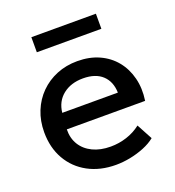

<svg xmlns="http://www.w3.org/2000/svg" viewBox="-129 -793 830 910"><g transform="rotate(-20 286.0 -338.0)"><path d="M302.5 15Q222.5 15 162 -17.8Q101.5 -50.5 67.8 -109.5Q34 -168.5 34 -246.5Q34 -303.5 53.5 -351.8Q73 -400 108.5 -435.5Q144 -471 191.8 -490.5Q239.5 -510 296 -510Q357.5 -510 405.5 -488.2Q453.5 -466.5 485.2 -427.5Q517 -388.5 530.2 -336.2Q543.5 -284 534.5 -223H139.5Q138.5 -178.5 159 -145.2Q179.5 -112 217.8 -93.5Q256 -75 308 -75Q350 -75 389.2 -87.8Q428.5 -100.5 460.5 -125.5L503 -46.5Q479 -27 445 -13.2Q411 0.5 374 7.8Q337 15 302.5 15ZM146 -304H426.5Q425 -360 390.8 -392Q356.5 -424 293.5 -424Q232.5 -424 192.2 -392Q152 -360 146 -304ZM131 -615V-691H456.5V-615Z"/></g></svg>

Font: Geologica Roman
Style: Regular
Weight: 400
Designer: Sindre Bremnes, Frode Helland
Foundry: Monokrom Skriftforlag AS
Version: Version 1.010;gftools[0.9.28]